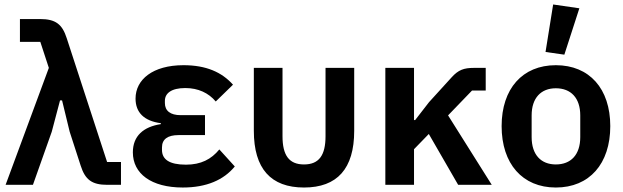

<svg xmlns="http://www.w3.org/2000/svg" viewBox="-20 -825 2783 857"><path d="M198 -522 5 0H127L211 -237L248 -377H257L291 -237L340 -86C360 -23 390 0 459 0H520V-102H458L278 -654C258 -717 228 -740 159 -740H69V-638H160Z M959 -158C923 -114 877 -90 810 -90C735 -90 703 -114 703 -156V-167C703 -204 729 -222 777 -222H895V-311H786C741 -311 716 -330 716 -365V-375C716 -408 744 -432 807 -432C865 -432 911 -410 943 -372L1020 -447C970 -503 900 -534 799 -534C662 -534 585 -470 585 -385C585 -323 623 -285 698 -275V-271C620 -259 573 -218 573 -145C573 -50 655 12 796 12C902 12 979 -22 1028 -82Z M1241 -522H1113V-241C1113 -72 1189 12 1337 12C1485 12 1561 -72 1561 -241V-522H1433V-217C1433 -132 1404 -91 1337 -91C1270 -91 1241 -132 1241 -217Z M2025 0H2175L1980 -310L2087 -421H2148V-522H2096C2050 -522 2026 -513 1996 -480L1895 -369L1833 -289H1828V-522H1700V0H1828V-159L1894 -227Z M2566 -788 2449 -805 2415 -593 2499 -581ZM2461 12C2611 12 2704 -94 2704 -262C2704 -429 2611 -534 2461 -534C2312 -534 2219 -429 2219 -262C2219 -94 2312 12 2461 12ZM2461 -91C2395 -91 2353 -134 2353 -213V-310C2353 -388 2395 -431 2461 -431C2528 -431 2570 -388 2570 -310V-213C2570 -134 2528 -91 2461 -91Z"/></svg>

Font: Braiins Sans SemiBold
Style: Regular
Weight: 600
Designer: Mike Abbink, Paul van der Laan, Pieter van Rosmalen, Jiri Chlebus, Lubos Buracinsky
Foundry: Bold Monday, Sudetype
Version: Version 1.000;hotconv 1.0.109;makeotfexe 2.5.65596